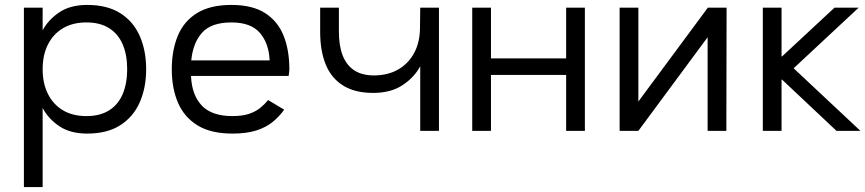

<svg xmlns="http://www.w3.org/2000/svg" viewBox="-20 -531 3511 779"><path d="M334 -511Q415 -511 468 -477.5Q521 -444 547 -385Q573 -326 573 -250Q573 -175 547 -116Q521 -57 468 -23Q415 11 334 11Q265 11 220.5 -19Q176 -49 153 -93V228H77V-500H153V-408Q176 -451 220.5 -481Q265 -511 334 -511ZM153 -250Q153 -193 174.5 -150Q196 -107 235.5 -83.5Q275 -60 331 -60Q386 -60 423 -83.5Q460 -107 478 -150Q496 -193 496 -250Q496 -308 478 -350.5Q460 -393 423 -416.5Q386 -440 331 -440Q275 -440 235.5 -416.5Q196 -393 174.5 -350.5Q153 -308 153 -250Z M1151 -223H755Q758 -146 798.5 -103Q839 -60 923 -60Q963 -60 990 -69Q1017 -78 1035.5 -93Q1054 -108 1068 -125L1133 -86Q1113 -58 1086 -36Q1059 -14 1019.5 -1.5Q980 11 923 11Q836 11 782 -22Q728 -55 702.5 -113.5Q677 -172 677 -250Q677 -327 701.5 -386Q726 -445 779.5 -478Q833 -511 919 -511Q1004 -511 1055.5 -478Q1107 -445 1130.5 -386.5Q1154 -328 1154 -250Q1154 -243 1153 -236.5Q1152 -230 1151 -223ZM756 -286H1074Q1071 -355 1034.5 -397.5Q998 -440 919 -440Q838 -440 800.5 -399Q763 -358 756 -286Z M1685 -500H1761V0H1685V-262Q1660 -216 1612.5 -185Q1565 -154 1494 -154Q1420 -154 1372 -184Q1324 -214 1301.5 -269.5Q1279 -325 1279 -401V-500H1355V-403Q1355 -345 1370.5 -305.5Q1386 -266 1417.5 -245.5Q1449 -225 1497 -225Q1553 -225 1594.5 -248.5Q1636 -272 1659.5 -314.5Q1683 -357 1684 -415Z M1972 0H1896V-500H1972V-294H2277V-500H2353V0H2277V-227H1972Z M2494 -500H2570V-119L2852 -500H2928L2927 0H2851V-380L2570 0H2494Z M3075 0V-500H3151V-302H3153L3366 -500H3464L3200 -254L3471 0H3374L3153 -208H3151V0Z"/></svg>

Font: Nata Sans
Style: Regular
Weight: 400
Designer: Daniel Uzquiano Cruz
Version: Version 1.001